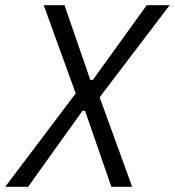

<svg xmlns="http://www.w3.org/2000/svg" viewBox="-40 -718 672 738"><path d="M468 0H388L287 -292H277L68 0H-20L251 -359L128 -698H208L307 -411H317L524 -698H612L343 -344Z"/></svg>

Font: IBM Plex Sans Condensed
Style: Italic
Weight: 400
Width: 3
Italic angle: -11°
Designer: Mike Abbink, Paul van der Laan, Pieter van Rosmalen
Foundry: Bold Monday
Version: Version 1.3